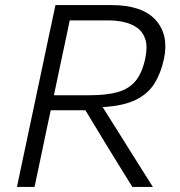

<svg xmlns="http://www.w3.org/2000/svg" viewBox="-20 -733 704 753"><path d="M46.5 0Q59 -59.5 70.8 -115Q82.5 -170.5 96.5 -236.5L146.5 -472.5Q161 -541 172.8 -597.2Q184.5 -653.5 197.5 -713H417.5Q537.5 -713 590.2 -654.8Q643 -596.5 623 -502Q611 -446 585.5 -405.2Q560 -364.5 511.5 -341Q463 -317.5 382.5 -313L451.5 -203.5Q472 -170.5 495 -134Q518 -97.5 540 -62.5Q562 -27.5 579.5 0H499Q470.5 -46 444 -88.8Q417.5 -131.5 392 -173.5L315 -300.5H179L165 -235.5Q151.5 -170.5 139.8 -115Q128 -59.5 115.5 0ZM406 -653H253.5Q244 -607.5 234.5 -562.8Q225 -518 214 -466.5L191.5 -359.5H332Q399.5 -359.5 443.2 -372.2Q487 -385 512.5 -416.5Q538 -448 550 -505Q559.5 -551.5 549.5 -580.5Q539.5 -609.5 516.2 -625.2Q493 -641 463.8 -647Q434.5 -653 406 -653Z"/></svg>

Font: Commissioner Light
Style: Italic
Weight: 300
Italic angle: -12°
Designer: Kostas Bartsokas
Foundry: Kostas Bartsokas
Version: Version 1.000; ttfautohint (v1.8.3)